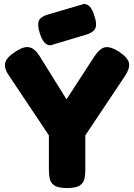

<svg xmlns="http://www.w3.org/2000/svg" viewBox="-20 -939 678 970"><path d="M584 -676Q628 -646 632 -618.5Q636 -591 610 -553L411 -255V-80Q411 -58 407 -37Q403 -16 384 -2.5Q365 11 319 11Q273 11 254 -2.5Q235 -16 231 -37.5Q227 -59 227 -82V-255L28 -553Q0 -592 6 -620Q12 -648 55 -676Q86 -697 108 -700.5Q130 -704 148 -691.5Q166 -679 183 -651L316 -437L455 -651Q474 -680 491.5 -692Q509 -704 531 -700Q553 -696 584 -676ZM235 -710Q217 -710 204 -725Q191 -740 181 -771Q168 -813 176 -833.5Q184 -854 220 -865L404 -919Q422 -919 435 -904Q448 -889 457 -858Q471 -818 462 -797Q453 -776 419 -765Z"/></svg>

Font: Fredoka Light
Style: Bold
Weight: 700
Version: Version 2.001